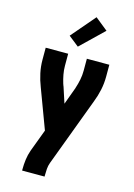

<svg xmlns="http://www.w3.org/2000/svg" viewBox="-144 -843 787 1131"><g transform="rotate(15 250.0 -278.0)"><path d="M109 215V208Q109 177 113 147Q117 117 127 89L178 -47L88 -288Q73 -326 64.5 -366Q56 -406 56 -447V-520H193V-447Q193 -420 198 -393.5Q203 -367 211 -341Q212 -339 212.5 -337Q213 -335 214 -333V-332Q215 -331 215.5 -329Q216 -327 217 -325L248 -230L284 -328Q285 -330 285.5 -332Q286 -334 287 -336V-337Q296 -364 301.5 -391.5Q307 -419 307 -447V-520H444V-447Q444 -406 435.5 -366Q427 -326 412 -288L256 129Q249 148 247.5 168Q246 188 246 208V215ZM237 -575 174 -625 299 -771 376 -709Z"/></g></svg>

Font: Iosevka Curly Heavy
Style: Regular
Weight: 900
Monospace: yes
Designer: Belleve Invis
Foundry: Belleve Invis
Version: Version 22.1.2; ttfautohint (v1.8.4)